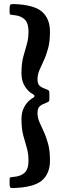

<svg xmlns="http://www.w3.org/2000/svg" viewBox="-20 -800 323 970"><path d="M50.5 -779.5Q152 -776 192.2 -740.8Q232.5 -705.5 232.5 -640Q232.5 -590.5 223 -555.5Q213.5 -520.5 201 -494Q188.5 -467.5 179 -445.2Q169.5 -423 169.5 -399Q169.5 -374 182.5 -364.5Q195.5 -355 213.5 -349Q224 -345.5 226.8 -342Q229.5 -338.5 229.5 -324V-300Q229.5 -288.5 224 -285.5Q218.5 -282.5 211 -279.5Q194 -274 181.8 -264Q169.5 -254 169.5 -230Q169.5 -206 179 -183.8Q188.5 -161.5 201 -135Q213.5 -108.5 223 -73.5Q232.5 -38.5 232.5 11Q232.5 77 191.5 112Q150.5 147 46.5 150Q34.5 150.5 31.5 146.5Q28.5 142.5 28.5 129V111.5Q28.5 98.5 31 96.8Q33.5 95 45.5 94Q84 91.5 104 73Q124 54.5 124 13Q124 -24.5 115.2 -53.8Q106.5 -83 97.5 -116.2Q88.5 -149.5 88.5 -199Q88.5 -233 101.8 -258.2Q115 -283.5 137.5 -300Q146 -306 150 -307.8Q154 -309.5 154 -315Q154 -320 149.8 -322Q145.5 -324 136.5 -330Q114.5 -346.5 101.5 -371.2Q88.5 -396 88.5 -430Q88.5 -479.5 97.5 -512.8Q106.5 -546 115.2 -575.2Q124 -604.5 124 -642Q124 -682 105.5 -701Q87 -720 51.5 -723.5Q41 -724.5 34.8 -725.5Q28.5 -726.5 28.5 -739.5V-759Q28.5 -773 32.8 -776.5Q37 -780 50.5 -779.5Z"/></svg>

Font: Besley* Condensed Medium
Style: Regular
Weight: 500
Width: 3
Designer: Owen Earl
Foundry: indestructible type*
Version: Version 3.000; ttfautohint (v1.8.3)